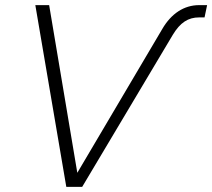

<svg xmlns="http://www.w3.org/2000/svg" viewBox="-20 -730 829 750"><path d="M239 0H301L655 -594C684 -642 715 -662 758 -662H779L789 -710H758C699 -710 649 -677 614 -617L282 -55L172 -710H118Z"/></svg>

Font: Geist ExtraLight
Style: Italic
Weight: 200
Italic angle: -12°
Designer: Basement.studio, Andrés Briganti, Mateo Zaragoza
Foundry: Basement.studio, Vercel, Andrés Briganti, Guido Ferreyra, Mateo Zaragoza
Version: Version 1.500